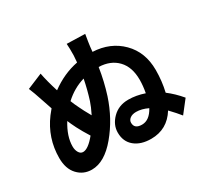

<svg xmlns="http://www.w3.org/2000/svg" viewBox="-166 -1017 1331 1266"><g transform="rotate(-30 500.0 -384.5)"><path d="M640.6 -85Q697.3 -85 735.4 -155.3Q688.5 -177.7 647.5 -177.7Q618.2 -177.7 600.6 -164.6Q583 -151.4 583 -131.8Q583 -85 640.6 -85ZM213.9 -123Q252.9 -123 309.6 -192.4Q276.4 -245.1 254.9 -287.1Q234.4 -328.1 224.6 -352.5Q170.9 -265.6 170.9 -189.5Q170.9 -162.1 182.6 -142.6Q194.3 -123 213.9 -123ZM458 -541Q375 -516.6 308.6 -455.1Q317.4 -430.7 336.9 -391.6Q349.6 -363.3 382.8 -304.7Q408.2 -355.5 419.9 -391.6Q443.4 -465.8 458 -541ZM600.6 -702.1 596.7 -664.1Q728.5 -658.2 813.5 -573.2Q898.4 -488.3 898.4 -352.5Q898.4 -268.6 879.9 -189.5Q930.7 -151.4 977.5 -95.7L904.3 -2Q877.9 -35.2 835 -80.1Q768.6 26.4 646.5 26.4Q568.4 26.4 521.5 -12.2Q474.6 -50.8 474.6 -119.1Q474.6 -178.7 522 -226.1Q569.3 -273.4 642.6 -273.4Q702.1 -273.4 764.6 -252Q774.4 -303.7 774.4 -349.6Q774.4 -446.3 722.7 -500.5Q670.9 -554.7 582 -557.6Q566.4 -456.1 536.1 -361.3Q488.3 -215.8 395.5 -104.5Q302.7 6.8 206.1 6.8Q142.6 6.8 99.6 -39.1Q56.6 -85 56.6 -167Q56.6 -318.4 147.5 -440.4Q165 -462.9 176.8 -476.6Q165 -509.8 153.3 -545.9Q127 -626 111.3 -662.1L228.5 -710.9Q240.2 -648.4 267.6 -561.5Q364.3 -632.8 473.6 -654.3Q475.6 -669.9 477.5 -706.1Q478.5 -760.7 475.6 -794.9L614.3 -791Q610.4 -770.5 605.5 -736.8Q600.6 -703.1 600.6 -702.1Z"/></g></svg>

Font: GenEi Gothic M Regular
Style: Bold
Weight: 700
Designer: o_tamon (Modified); [Source Han Sans]
Ryoko NISHIZUKA  (kana & ideographs); Paul D. Hunt (Latin, Greek & Cyrillic); Wenl
Version: Version 1.1a;Original Version 1.004